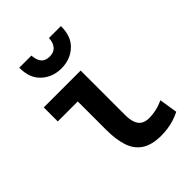

<svg xmlns="http://www.w3.org/2000/svg" viewBox="-219 -873 998 998"><g transform="rotate(-45 280.0 -374.0)"><path d="M376 12Q306 12 266 -14.5Q226 -41 209.5 -91Q193 -141 193 -213V-421H46V-524H317V-200Q317 -163 325.5 -140.5Q334 -118 351.5 -107.5Q369 -97 396 -97Q418 -97 445 -102.5Q472 -108 501 -122L517 -21Q495 -10 471.5 -2.5Q448 5 423.5 8.5Q399 12 376 12ZM255 -602Q190 -602 145.5 -643Q101 -684 102 -760H191Q193 -736 200.5 -720Q208 -704 221.5 -696.5Q235 -689 255 -689Q275 -689 288.5 -696.5Q302 -704 310.5 -720Q319 -736 320 -760H408Q409 -684 364.5 -643Q320 -602 255 -602Z"/></g></svg>

Font: Ubuntu Sans Mono SemiBold
Style: Regular
Weight: 600
Monospace: yes
Designer: Dalton Maag Ltd
Foundry: Dalton Maag Ltd
Version: Version 1.006